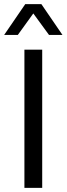

<svg xmlns="http://www.w3.org/2000/svg" viewBox="-36 -908 322 928"><path d="M82 0V-668H168V0ZM201 -739 125 -843 50 -739H-16L86 -888H164L266 -739Z"/></svg>

Font: Gantari
Style: Regular
Weight: 400
Designer: Anugrah Pasau
Foundry: Lafontype
Version: Version 1.000; ttfautohint (v1.8.4)